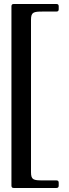

<svg xmlns="http://www.w3.org/2000/svg" viewBox="-20 -794 342 955"><path d="M48.3 141H260.7C268.8 140.6 271.7 137.8 272 129.6V114.7C271.7 106.5 268.8 103.7 260.7 103.3H192.8C146.7 103.3 134.2 100.5 134.2 62.5V-695.3C134.2 -733.7 146.7 -736.5 192.8 -736.5H260.7C268.8 -736.9 271.7 -739.7 272 -747.9V-762.8C271.7 -771 268.8 -773.8 260.7 -774.1H48.3C40.1 -773.8 37.3 -771 36.9 -762.8V129.6C37.3 137.8 40.1 140.6 48.3 141Z"/></svg>

Font: Margiela Serif Medium
Style: Regular
Weight: 500
Designer: Andreas Faust, Stefan Endress
Version: Version 1.002;FEAKit 1.0